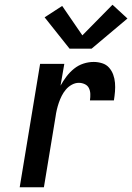

<svg xmlns="http://www.w3.org/2000/svg" viewBox="-20 -789 557 809"><path d="M63 0 149 -520H251L235 -428Q246 -448 260 -466.5Q274 -485 292 -499.5Q310 -514 331.5 -521Q353 -528 375 -528Q393 -528 410.5 -522.5Q428 -517 439.5 -504Q451 -491 457 -474.5Q463 -458 464.5 -440Q466 -422 464.5 -403.5Q463 -385 460 -366H359Q361 -380 360.5 -393.5Q360 -407 354.5 -418Q349 -429 337 -434.5Q325 -440 312 -440Q297 -440 282.5 -432Q268 -424 257.5 -411.5Q247 -399 240 -385Q233 -371 228 -356.5Q223 -342 219.5 -327Q216 -312 214 -297L165 0ZM273 -584 168 -716 242 -764 327 -640 454 -769 517 -711 366 -584Z"/></svg>

Font: Iosevka SS04 Semibold Oblique
Style: Regular
Weight: 600
Italic angle: -9°
Monospace: yes
Designer: Belleve Invis
Foundry: Belleve Invis
Version: Version 19.0.0; ttfautohint (v1.8.4)